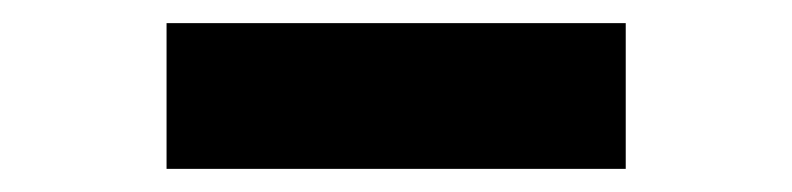

<svg xmlns="http://www.w3.org/2000/svg" viewBox="-20 -373 685 166"><path d="M124 -227V-353H521V-227Z"/></svg>

Font: Lexend Zetta SemiBold
Style: Regular
Weight: 600
Designer: Bonnie Shaver-Troup, Thomas Jockin
Foundry: Lexend
Version: Version 1.007